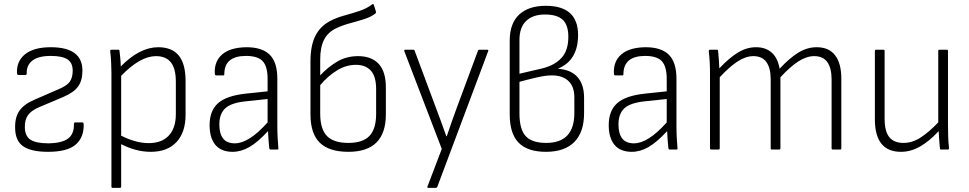

<svg xmlns="http://www.w3.org/2000/svg" viewBox="-20 -722 4677 927"><path d="M212 11Q130 11 91.5 -16Q53 -43 53 -106Q52 -156 74 -187.5Q96 -219 145 -240L260 -290Q302 -307 316.5 -327Q331 -347 331 -381Q331 -419 305.5 -435.5Q280 -452 225 -452Q166 -452 137 -430Q108 -408 109 -368Q109 -360 103 -360H69Q63 -360 62 -368Q59 -426 101 -460Q143 -494 225 -494Q378 -494 378 -381Q378 -334 357.5 -305Q337 -276 286 -254L170 -205Q132 -189 115.5 -166.5Q99 -144 100 -108Q100 -66 126.5 -48Q153 -30 214 -30Q279 -31 308.5 -53Q338 -75 337 -123Q337 -131 343 -131H378Q383 -131 384 -123Q386 -59 345.5 -24Q305 11 212 11Z M524 185Q518 185 518 179V-371Q518 -395 516.5 -423Q515 -451 512 -475Q512 -482 518 -482H551Q557 -482 557 -476Q559 -459 561 -438.5Q563 -418 563 -401Q654 -494 744 -494Q810 -494 843 -454Q876 -414 876 -330V-168Q876 -83 832 -36Q788 11 708 11Q637 11 565 -26V179Q565 185 559 185ZM733 -451Q657 -451 565 -356V-67Q598 -50 632 -40.5Q666 -31 698 -31Q761 -31 795 -67.5Q829 -104 829 -171V-327Q829 -391 805 -421Q781 -451 733 -451Z M1103 11Q1048 11 1020 -22.5Q992 -56 992 -118Q992 -187 1032.5 -223.5Q1073 -260 1167 -270L1272 -281V-341Q1272 -401 1248.5 -426.5Q1225 -452 1168 -452Q1063 -452 1063 -364Q1063 -358 1058 -358H1023Q1018 -358 1017 -367Q1014 -426 1053 -459.5Q1092 -493 1170 -494Q1246 -494 1282.5 -457.5Q1319 -421 1319 -342V-115Q1319 -83 1320.5 -56.5Q1322 -30 1324 -6Q1325 0 1319 0H1287Q1281 0 1280 -7Q1278 -24 1276.5 -46Q1275 -68 1274 -89Q1224 -35 1184 -12Q1144 11 1103 11ZM1039 -121Q1039 -77 1057 -53.5Q1075 -30 1114 -30Q1182 -30 1272 -131V-244L1168 -233Q1097 -226 1068 -199.5Q1039 -173 1039 -121Z M1662 11Q1569 11 1524 -33Q1479 -77 1479 -170V-425Q1479 -501 1502 -547.5Q1525 -594 1571 -619Q1602 -636 1640.5 -646.5Q1679 -657 1715 -669Q1751 -681 1777 -701Q1783 -705 1785 -698L1795 -667Q1796 -661 1793 -657Q1771 -640 1738 -629.5Q1705 -619 1669 -609.5Q1633 -600 1600 -584Q1562 -565 1544 -529Q1526 -493 1526 -434V-358Q1562 -397 1607 -424Q1652 -451 1709 -451Q1773 -451 1808 -414Q1843 -377 1843 -299V-170Q1843 11 1662 11ZM1526 -174Q1526 -99 1558.5 -65.5Q1591 -32 1662 -32Q1732 -32 1764 -66Q1796 -100 1796 -172V-292Q1796 -353 1770.5 -381Q1745 -409 1698 -409Q1651 -409 1607 -382Q1563 -355 1526 -311Z M2048 185Q2041 185 2044 178L2113 -3L1932 -475Q1930 -482 1937 -482H1975Q1981 -482 1982 -477L2086 -198Q2099 -165 2111 -131Q2123 -97 2135 -64H2137Q2148 -97 2160 -131Q2172 -165 2184 -198L2288 -478Q2289 -482 2295 -482H2332Q2340 -482 2337 -475L2091 181Q2089 185 2084 185Z M2616 11Q2527 11 2484 -33Q2441 -77 2441 -170V-526Q2441 -609 2486.5 -651.5Q2532 -694 2615 -694Q2771 -694 2771 -553Q2771 -431 2675 -391V-390Q2738 -385 2769 -349Q2800 -313 2800 -250V-176Q2800 -84 2753 -36.5Q2706 11 2616 11ZM2488 -366 2599 -392Q2659 -407 2691.5 -443Q2724 -479 2724 -544Q2724 -601 2697 -626.5Q2670 -652 2611 -652Q2553 -652 2520.5 -621Q2488 -590 2488 -529ZM2617 -32Q2753 -32 2753 -176V-252Q2753 -304 2724.5 -331Q2696 -358 2644 -358Q2614 -358 2571 -348Q2528 -338 2488 -327V-174Q2488 -98 2518 -65Q2548 -32 2617 -32Z M3030 11Q2975 11 2947 -22.5Q2919 -56 2919 -118Q2919 -187 2959.5 -223.5Q3000 -260 3094 -270L3199 -281V-341Q3199 -401 3175.5 -426.5Q3152 -452 3095 -452Q2990 -452 2990 -364Q2990 -358 2985 -358H2950Q2945 -358 2944 -367Q2941 -426 2980 -459.5Q3019 -493 3097 -494Q3173 -494 3209.5 -457.5Q3246 -421 3246 -342V-115Q3246 -83 3247.5 -56.5Q3249 -30 3251 -6Q3252 0 3246 0H3214Q3208 0 3207 -7Q3205 -24 3203.5 -46Q3202 -68 3201 -89Q3151 -35 3111 -12Q3071 11 3030 11ZM2966 -121Q2966 -77 2984 -53.5Q3002 -30 3041 -30Q3109 -30 3199 -131V-244L3095 -233Q3024 -226 2995 -199.5Q2966 -173 2966 -121Z M3414 0Q3408 0 3408 -6V-367Q3408 -396 3406.5 -423.5Q3405 -451 3402 -475Q3402 -482 3409 -482H3441Q3446 -482 3447 -477Q3449 -457 3450.5 -436Q3452 -415 3453 -392Q3500 -442 3542.5 -468Q3585 -494 3630 -494Q3678 -494 3707 -467Q3736 -440 3744 -390Q3792 -442 3834.5 -468Q3877 -494 3923 -494Q3982 -494 4012 -455Q4042 -416 4042 -343V-6Q4042 0 4036 0H4001Q3995 0 3995 -6V-339Q3995 -393 3974.5 -422Q3954 -451 3911 -451Q3874 -451 3834.5 -425.5Q3795 -400 3748 -349V-6Q3748 0 3742 0H3707Q3701 0 3701 -6V-339Q3701 -393 3680.5 -422Q3660 -451 3617 -451Q3581 -451 3541.5 -425.5Q3502 -400 3455 -349V-6Q3455 0 3449 0Z M4330 11Q4204 11 4204 -146V-476Q4204 -482 4210 -482H4245Q4251 -482 4251 -476V-149Q4251 -88 4273.5 -60Q4296 -32 4342 -32Q4385 -32 4425 -58Q4465 -84 4510 -131V-476Q4510 -482 4516 -482H4551Q4557 -482 4557 -476V-115Q4557 -87 4558 -60Q4559 -33 4562 -6Q4562 0 4555 0H4524Q4518 0 4518 -6Q4516 -26 4514.5 -47Q4513 -68 4512 -89Q4467 -40 4422 -14.5Q4377 11 4330 11Z"/></svg>

Font: Sofia Sans Semi Condensed Light
Style: Regular
Weight: 300
Designer: Botio Nikoltchev, Ani Petrova
Foundry: lettersoup
Version: Version 4.100; ttfautohint (v1.8.4.7-5d5b)